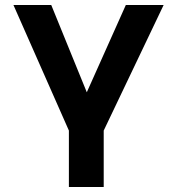

<svg xmlns="http://www.w3.org/2000/svg" viewBox="-20 -752 696 772"><path d="M34 -732H186L329 -381L486 -732H638L397 -227V0H257V-227Z"/></svg>

Font: Mina
Style: Bold
Weight: 700
Version: Version 1.000